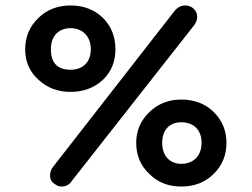

<svg xmlns="http://www.w3.org/2000/svg" viewBox="-20 -666 920 702"><path d="M72 -486C72 -441 88 -404 120 -375C152 -345 191 -330 238 -330C285 -330 325 -345 356 -374C387 -403 402 -441 402 -486C402 -532 387 -570 356 -601C325 -631 285 -646 238 -646C191 -646 152 -631 120 -600C88 -569 72 -531 72 -486ZM690 -574C697 -584 701 -594 701 -605C701 -628 681 -646 658 -646C643 -646 630 -640 619 -627L174 -56C167 -47 163 -37 163 -24C163 -11 168 -1 179 6C188 13 196 16 205 16C222 16 234 9 243 -5ZM166 -486C166 -534 194 -563 238 -563C281 -563 312 -534 312 -486C312 -439 283 -411 238 -411C190 -411 166 -436 166 -486ZM478 -144C478 -98 494 -60 526 -30C557 1 596 16 643 16C690 16 730 1 761 -30C792 -60 808 -98 808 -144C808 -189 792 -226 761 -257C730 -287 690 -302 643 -302C597 -302 558 -287 526 -256C494 -225 478 -188 478 -144ZM573 -144C573 -191 600 -219 643 -219C688 -219 717 -191 717 -144C717 -97 688 -67 643 -67C600 -67 573 -97 573 -144Z"/></svg>

Font: Dongle
Style: Regular
Weight: 400
Designer: Yanghee Ryu
Foundry: Yanghee Ryu
Version: Version 2.000